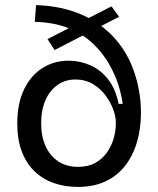

<svg xmlns="http://www.w3.org/2000/svg" viewBox="-20 -722 622 756"><path d="M287 14Q236 14 192.5 -1Q149 -16 116.5 -47Q84 -78 66 -125Q48 -172 48 -236Q48 -314 74.5 -369.5Q101 -425 147 -454Q193 -483 250 -483Q294 -483 334.5 -465.5Q375 -448 405 -410.5Q435 -373 447 -313H463Q460 -341 448 -381.5Q436 -422 412 -465.5Q388 -509 349.5 -547Q311 -585 253.5 -609.5Q196 -634 117 -636L122 -702Q201 -699 262.5 -679Q324 -659 369.5 -626.5Q415 -594 447 -553Q479 -512 498 -466Q517 -420 526 -372.5Q535 -325 535 -279Q535 -215 519 -161.5Q503 -108 472 -68.5Q441 -29 394.5 -7.5Q348 14 287 14ZM287 -65Q327 -65 355 -80.5Q383 -96 401 -121.5Q419 -147 427.5 -176.5Q436 -206 436 -235V-242Q436 -264 425.5 -292Q415 -320 395 -347Q375 -374 345 -391.5Q315 -409 277 -409Q237 -409 206.5 -387.5Q176 -366 159 -327.5Q142 -289 142 -237Q142 -185 159.5 -146.5Q177 -108 209.5 -86.5Q242 -65 287 -65ZM167 -568 419 -697 449 -656 195 -525Z"/></svg>

Font: Bricolage Grotesque 28pt
Style: Regular
Weight: 400
Version: Version 1.001;gftools[0.9.33.dev8+g029e19f]